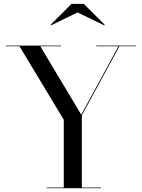

<svg xmlns="http://www.w3.org/2000/svg" viewBox="-20 -990 747 1010"><path d="M388 -924.5 529 -856.5 531 -859.5 421 -969.5H356L246 -859.5L248 -856.5ZM225.5 -3.5V0H511V-3.5H410.5V-383L608 -746.5H696V-750H486.5V-746.5H603L407.5 -386.5L192 -746.5H301V-750H11V-746.5H82.5L315.5 -360V-3.5Z"/></svg>

Font: Bodoni* 48pt
Style: Regular
Weight: 400
Version: Version 2.3